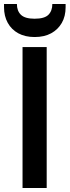

<svg xmlns="http://www.w3.org/2000/svg" viewBox="-39 -934 346 954"><path d="M73 0V-700H193V0ZM133 -750Q86 -750 52 -768.5Q18 -787 -0.5 -820.5Q-19 -854 -19 -898V-914H45Q45 -880 65 -860.5Q85 -841 133 -841Q182 -841 201.5 -860.5Q221 -880 221 -914H287V-898Q287 -853 268 -820Q249 -787 215 -768.5Q181 -750 133 -750Z"/></svg>

Font: DM Sans 11pt SemiBold
Style: Regular
Weight: 600
Version: Version 4.004;gftools[0.9.30]